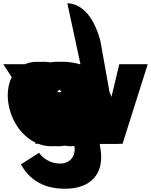

<svg xmlns="http://www.w3.org/2000/svg" viewBox="-49 -880 924 1175"><path d="M79 126C149 251 259 275 350 275C500 275 594 190 565 24L504 -335C468 -494 390 -486 324 -487L333 -441H330C287 -480 236 -502 178 -502C50 -502 -21 -386 3 -243C27 -100 136 15 264 15C324 15 373 5 398 -37L405 1C422 92 363 121 321 121C255 121 212 86 190 55ZM164 -243C155 -306 195 -351 252 -351C308 -351 359 -306 368 -243C377 -180 340 -136 281 -136C219 -136 173 -180 164 -243Z M497 -218C497 -224 495 -234 494 -241C464 -414 347 -502 214 -502C81 -502 -7 -386 17 -243C41 -101 168 15 301 15C398 15 472 -22 503 -119L386 -175C354 -135 334 -126 285 -126C247 -126 187 -150 179 -218ZM165 -316C163 -357 188 -387 240 -387C284 -387 320 -363 332 -316Z M394 0 456 -252 598 0H701L855 -487H681L618 -224L469 -487H364L303 -224L152 -487H-29L288 0Z M119 -243C144 -92 268 15 426 15C577 15 669 -92 644 -243C618 -395 484 -502 339 -502C191 -502 93 -395 119 -243ZM279 -243C270 -306 310 -351 367 -351C423 -351 475 -306 484 -243C493 -180 456 -136 397 -136C335 -136 288 -180 279 -243Z M319 0 283 -228C268 -322 286 -358 349 -358C412 -358 441 -322 456 -228L492 0H644L598 -273C571 -437 486 -502 322 -502C158 -502 96 -437 123 -273L168 0Z M124 -243C148 -100 257 15 385 15C445 15 491 -13 518 -52H520L528 1H678L565 -631C520 -797 440 -858 363 -860L454 -438C410 -479 357 -502 298 -502C170 -502 100 -386 124 -243ZM286 -240C276 -305 315 -351 372 -351C428 -351 480 -305 490 -240C500 -176 464 -130 405 -130C343 -130 296 -176 286 -240Z"/></svg>

Font: Poland Can Into
Style: Bold
Weight: 700
Foundry: Cannot Into Space Fonts
Version: Version 0.99